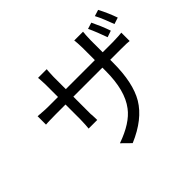

<svg xmlns="http://www.w3.org/2000/svg" viewBox="-180 -1054 1370 1370"><g transform="rotate(-45 505.0 -369.5)"><path d="M909 -624 860 -607Q846 -644 833 -679Q816 -722 803 -748L851 -763Q860 -745 882 -695Q899 -654 909 -624ZM759 -556H861Q881 -556 917 -558Q937 -559 952 -561V-477Q936 -480 861 -480H759V-452Q759 -248 692 -135Q622 -18 452 54L387 -10Q538 -63 601 -147Q680 -250 680 -446V-480H387V-304Q388 -300 388.5 -291Q389 -282 389 -277Q390 -255 390 -242H303Q304 -249 306 -277Q308 -315 308 -332V-480H208Q168 -480 146 -479Q139 -479 130.5 -478.5Q122 -478 116.5 -477.5Q111 -477 108 -477V-562Q111 -562 113 -561H122Q126 -560 134 -559.5Q142 -559 146 -559Q180 -556 208 -556H308V-681Q308 -695 306 -725Q306 -737 305 -742L304 -748V-753H391V-748L390 -742Q389 -737 389 -726Q387 -696 387 -681V-556H680V-678Q680 -695 678 -729Q676 -750 675 -759H764L763 -754V-747Q762 -744 762 -738Q762 -732 761 -729Q759 -693 759 -678ZM902 -778 950 -793Q986 -724 1010 -655L961 -639Q959 -645 933 -711Q920 -744 902 -778Z"/></g></svg>

Font: Source Han Sans Regular
Style: Regular
Weight: 400
Designer: Ryoko NISHIZUKA  (kana & ideographs); Paul D. Hunt (Latin, Greek & Cyrillic); Wenlong ZHANG  (bopomofo); Sandoll Communi
Foundry: Adobe Systems Incorporated
Version: Version 1.00 January 18, 2024, initial release